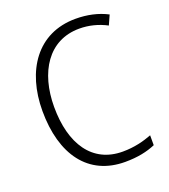

<svg xmlns="http://www.w3.org/2000/svg" viewBox="-135 -822 821 930"><g transform="rotate(-20 276.0 -357.0)"><path d="M362 -673C411 -673 458 -661 502 -638L524 -687C476 -712 421 -724 361 -724C163 -724 58 -565 58 -359C58 -133 162 10 351 10C416 10 466 -1 508 -19V-70C466 -54 417 -41 357 -41C201 -41 118 -166 118 -358C118 -536 202 -673 362 -673Z"/></g></svg>

Font: Noto Sans Malayalam SemiCondensed Light
Style: Regular
Weight: 300
Width: 4
Designer: Jelle Bosma - Monotype Design Team
Foundry: Monotype Imaging Inc.
Version: Version 2.104